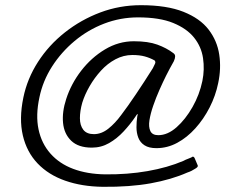

<svg xmlns="http://www.w3.org/2000/svg" viewBox="-20 -704 879 740"><path d="M70 -328Q85 -401 126.5 -465.5Q168 -530 230 -579Q292 -628 366.5 -656Q441 -684 523 -684Q623 -684 687 -658.5Q751 -633 784 -590Q817 -547 825 -493.5Q833 -440 821 -384Q811 -335 788 -290Q765 -245 733 -209.5Q701 -174 663 -153.5Q625 -133 583 -133Q554 -133 537 -144Q520 -155 513 -173.5Q506 -192 506 -213.5Q506 -235 509 -255Q510 -258 510.5 -261.5Q511 -265 509.5 -264.5Q508 -264 501 -253Q482 -225 456.5 -197.5Q431 -170 400.5 -152.5Q370 -135 334 -135Q282 -135 254.5 -161.5Q227 -188 223 -230.5Q219 -273 235 -322Q254 -381 293 -431.5Q332 -482 384.5 -513.5Q437 -545 496 -545Q551 -545 586.5 -532Q622 -519 647 -500Q655 -495 655 -487Q655 -479 650 -468Q642 -454 634.5 -440Q627 -426 620 -412Q608 -388 594.5 -357.5Q581 -327 570.5 -296.5Q560 -266 556 -240.5Q552 -215 559.5 -199Q567 -183 590 -183Q626 -183 660.5 -213.5Q695 -244 722 -291.5Q749 -339 760 -392Q769 -436 762.5 -480Q756 -524 728 -559Q700 -594 647.5 -615.5Q595 -637 512 -637Q444 -637 381.5 -613Q319 -589 267.5 -546Q216 -503 180.5 -447.5Q145 -392 132 -329Q117 -260 128.5 -205.5Q140 -151 174.5 -112Q209 -73 262.5 -53Q316 -33 385 -32Q471 -31 548.5 -44.5Q626 -58 687 -84Q696 -89 703.5 -91.5Q711 -94 717 -97Q722 -101 725 -100Q728 -99 730 -95L741 -69Q744 -64 740.5 -60Q737 -56 731 -53Q725 -49 718 -45.5Q711 -42 702 -39Q641 -12 561 2.5Q481 17 376 16Q296 15 231.5 -7.5Q167 -30 125 -74Q83 -118 68 -182Q53 -246 70 -328ZM569 -441Q573 -450 577 -457.5Q581 -465 576 -471Q558 -481 538 -486.5Q518 -492 490 -492Q456 -492 425 -475.5Q394 -459 369 -431.5Q344 -404 325.5 -372Q307 -340 297 -308Q288 -276 288 -248.5Q288 -221 301 -204Q314 -187 342 -187Q371 -187 397.5 -208Q424 -229 448 -262Q471 -292 504 -341Q537 -390 569 -441Z"/></svg>

Font: Glory
Style: Italic
Weight: 400
Italic angle: -12°
Designer: Robert Leuschke
Foundry: Robert Leuschke
Version: Version 1.011